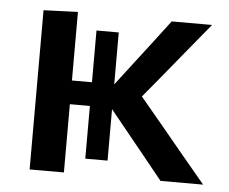

<svg xmlns="http://www.w3.org/2000/svg" viewBox="-42 -549 713 597"><g transform="rotate(5 314.0 -250.5)"><path d="M71 0V-497L178 -501V-287H240.5V-448.5H310V-287H310.5L367.5 -361.5Q393.5 -395 419.5 -429.2Q445.5 -463.5 471 -497H597Q560.5 -452.5 524.2 -408.5Q488 -364.5 452.5 -321L399 -256.5L464.5 -178Q501 -134 538.2 -89Q575.5 -44 612.5 0H479.5Q453 -33 426.2 -66Q399.5 -99 373 -131.5L310 -209V-48.5H240.5V-213H178V0Z"/></g></svg>

Font: Commissioner Medium
Style: Regular
Weight: 500
Designer: Kostas Bartsokas
Foundry: Kostas Bartsokas
Version: Version 1.000; ttfautohint (v1.8.3)